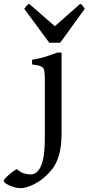

<svg xmlns="http://www.w3.org/2000/svg" viewBox="-145 -745 465 1008"><path d="M178.2 -49.8Q178.2 25.4 164.3 71Q150.4 116.7 127.9 144.3Q105.5 171.9 79.6 192.9Q53.2 213.9 20.5 228.3Q-12.2 242.7 -33.7 242.7Q-55.7 242.7 -76.9 235.8Q-98.1 229 -111.8 220.2Q-125.5 211.4 -125.5 205.6Q-125.5 198.7 -112.3 185.5Q-99.1 172.4 -82.5 159.7Q-65.9 147 -56.2 142.6Q-40.5 158.2 -20.8 164.6Q-1 170.9 17.1 170.9Q35.2 170.9 52 155Q68.8 139.2 79.6 97.7Q90.3 56.2 90.3 -21V-323.7Q90.3 -356.9 87.6 -373.3Q85 -389.6 71 -396.2Q57.1 -402.8 23.4 -406.7V-431.2Q67.4 -438.5 94.5 -447.3Q121.6 -456.1 155.3 -468.8H178.2ZM170.9 -520.5H113.8L-17.6 -698.7Q-10.7 -708 -5.4 -714.4Q0 -720.7 7.8 -725.1L143.1 -607.4L276.4 -725.1Q285.2 -720.7 289.6 -714.4Q293.9 -708 299.8 -698.7Z"/></svg>

Font: Gentium Book Plus
Style: Regular
Weight: 400
Designer: Victor Gaultney, Annie Olsen, Iska Routamaa, Becca Hirsbrunner
Foundry: SIL International
Version: Version 6.101